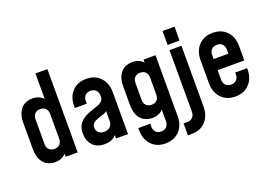

<svg xmlns="http://www.w3.org/2000/svg" viewBox="-124 -1095 2282 1624"><g transform="rotate(-20 1017.0 -283.5)"><path d="M192.5 12.5Q156 12.5 124 -3.8Q92 -20 72 -58Q52 -96 52 -162V-386Q52 -451.5 72 -489.8Q92 -528 124 -544.2Q156 -560.5 192.5 -560.5Q235 -560.5 264.2 -542.8Q293.5 -525 310 -493L291.5 -468V-750H399V0H291.5V-79.5L310 -55Q293.5 -23 264.2 -5.2Q235 12.5 192.5 12.5ZM225.5 -95Q257 -95 274.2 -113.2Q291.5 -131.5 291.5 -162V-386Q291.5 -416 274.2 -434.5Q257 -453 225.5 -453Q194 -453 176.8 -434.5Q159.5 -416 159.5 -386V-162Q159.5 -132 176.8 -113.5Q194 -95 225.5 -95Z M638.5 12.5Q568.5 12.5 531.2 -29.5Q494 -71.5 494 -136Q494 -174 506.2 -200Q518.5 -226 538.2 -243.5Q558 -261 581.5 -272.5Q608.5 -286.5 637 -295.2Q665.5 -304 690 -313.2Q714.5 -322.5 729.5 -336.8Q744.5 -351 744.5 -375V-386Q744.5 -416 726.8 -434.5Q709 -453 678 -453Q646.5 -453 629.2 -434.5Q612 -416 612 -386V-361H504.5V-378.5Q504.5 -460.5 551.8 -510.5Q599 -560.5 678 -560.5Q730.5 -560.5 769.5 -537.8Q808.5 -515 830.2 -474Q852 -433 852 -378.5V0H744.5V-82.5L763 -58.5Q746.5 -24 714.5 -5.8Q682.5 12.5 638.5 12.5ZM670.5 -87Q701.5 -87 723 -105Q744.5 -123 744.5 -162V-245.5Q725.5 -231.5 700.2 -225Q675 -218.5 650.5 -208Q627 -198.5 614.2 -184.5Q601.5 -170.5 601.5 -148Q601.5 -123 619.2 -105Q637 -87 670.5 -87Z M1124.5 183Q1046 183 998.5 132.8Q951 82.5 951 0.5V-18.5H1058.5V8Q1058.5 38 1076 56.8Q1093.5 75.5 1124.5 75.5Q1155.5 75.5 1173.2 56.8Q1191 38 1191 8V-149.5L1210 -125Q1193.5 -93 1164 -75.2Q1134.5 -57.5 1092.5 -57.5Q1056 -57.5 1023.8 -73.8Q991.5 -90 971.5 -128Q951.5 -166 951.5 -232V-386Q951.5 -451.5 971.5 -489.8Q991.5 -528 1023.8 -544.2Q1056 -560.5 1092.5 -560.5Q1134.5 -560.5 1164 -542.8Q1193.5 -525 1210 -493L1191 -468V-547.5H1298.5V2Q1298.5 56.5 1276.8 97.2Q1255 138 1216 160.5Q1177 183 1124.5 183ZM1125.5 -165Q1156.5 -165 1173.8 -183.2Q1191 -201.5 1191 -232V-386Q1191 -416 1173.8 -434.5Q1156.5 -453 1125.5 -453Q1094 -453 1076.5 -434.5Q1059 -416 1059 -386V-232Q1059 -202 1076.5 -183.5Q1094 -165 1125.5 -165Z M1324.5 183V75.5H1358.5Q1389.5 75.5 1407 56.2Q1424.5 37 1424.5 5.5V-547.5H1532V-2Q1532 81 1485 132Q1438 183 1358.5 183ZM1424.5 -594.5V-720H1532V-594.5Z M1816 12.5Q1763.5 12.5 1724.5 -10.2Q1685.5 -33 1663.8 -74Q1642 -115 1642 -169.5V-378.5Q1642 -432.5 1663.8 -473.8Q1685.5 -515 1724.5 -537.8Q1763.5 -560.5 1816 -560.5Q1895 -560.5 1942.2 -510.5Q1989.5 -460.5 1989.5 -378.5V-249H1734V-349H1882V-386Q1882 -416 1864.5 -434.5Q1847 -453 1816 -453Q1785 -453 1767.2 -434.5Q1749.5 -416 1749.5 -386V-162Q1749.5 -132 1767.2 -113.5Q1785 -95 1816 -95Q1847 -95 1864.5 -113.5Q1882 -132 1882 -162V-179.5H1989.5V-169.5Q1989.5 -88 1942.2 -37.8Q1895 12.5 1816 12.5Z"/></g></svg>

Font: Mohave Light SemiBold
Style: Regular
Weight: 600
Version: Version 2.003